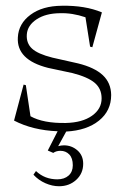

<svg xmlns="http://www.w3.org/2000/svg" viewBox="-20 -437 437 667"><path d="M28.8 -18.1 62 -143.1 69.8 -141.1 85.9 -33.2Q130.4 -8.3 209 -9.8Q266.1 -11.2 299.6 -34.9Q333 -58.6 333 -95.2Q333 -128.9 309.1 -149.2Q285.2 -169.4 231.9 -183.1L147 -201.2Q37.1 -229 42 -307.1Q44.4 -355 85.9 -385.7Q127.4 -416.5 194.8 -417Q275.4 -418.5 334 -394L300.8 -272.9L293 -274.9L276.9 -377Q231 -392.6 188 -391.1Q138.7 -390.6 107.2 -369.9Q75.7 -349.1 73.2 -317.9Q70.8 -287.1 91.1 -268.3Q111.3 -249.5 162.1 -236.8L251 -216.8Q308.6 -202.6 337.2 -175.8Q365.7 -148.9 366.2 -106.9Q366.2 -52.2 324 -18.1Q281.7 16.1 210 20L182.1 70.8Q192.4 67.9 202.1 67.9Q229 67.9 249 85.4Q269 103 269 131.8Q269 165.5 244.9 187.7Q220.7 210 185.1 210Q161.6 210 137.7 199.5Q113.8 189 96.2 169.9L105 157.2Q135.3 186 179.2 186Q203.6 186 218.3 172.9Q232.9 159.7 232.9 137.2Q232.9 112.3 220.7 99.6Q208.5 86.9 189.9 86.9Q175.3 86.9 165 94.2L146 85.9L180.2 19Q93.8 15.6 28.8 -18.1Z"/></svg>

Font: Halibut Thin
Style: Regular
Weight: 250
Designer: Matteo Maggi
Foundry: Collletttivo
Version: Version 3.080 | FøM Fix